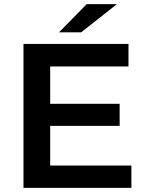

<svg xmlns="http://www.w3.org/2000/svg" viewBox="-20 -914 710 934"><path d="M94.2 0V-700.2H605V-590.8H224.1V-409.2H562V-301.8H224.1V-108.9H619.1V0ZM267.1 -756.8 401.9 -894H548.8L375 -756.8Z"/></svg>

Font: Montserrat SemiBold
Style: Regular
Weight: 600
Designer: Julieta Ulanovsky
Foundry: Julieta Ulanovsky
Version: Version 7.200